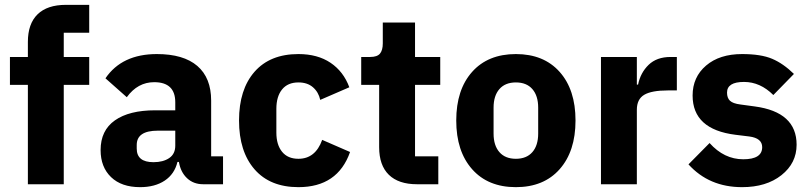

<svg xmlns="http://www.w3.org/2000/svg" viewBox="-20 -760 3338 792"><path d="M95 0V-410H21V-525H95V-587Q95 -662 135 -701Q175 -740 252 -740H348V-625H243V-525H348V-410H243V0Z M900 0H818Q778 0 751.5 -25Q725 -50 718 -92H712Q700 -42 659.5 -15Q619 12 558 12Q481 12 438 -29.5Q395 -71 395 -141Q395 -222 454 -263.5Q513 -305 620 -305H703V-338Q703 -421 616 -421Q548 -421 503 -359L415 -437Q483 -537 627 -537Q737 -537 794 -488Q851 -439 851 -345V-115H900ZM613 -91Q653 -91 678 -108Q703 -125 703 -159V-221H631Q544 -221 544 -162V-147Q544 -91 613 -91Z M1211 12Q1094 12 1030 -61.5Q966 -135 966 -263Q966 -391 1030 -464Q1094 -537 1211 -537Q1290 -537 1343.5 -501Q1397 -465 1421 -400L1301 -348Q1294 -380 1271 -400Q1248 -420 1211 -420Q1167 -420 1143.5 -391Q1120 -362 1120 -311V-213Q1120 -163 1143.5 -134Q1167 -105 1211 -105Q1281 -105 1309 -183L1424 -133Q1373 12 1211 12Z M1788 0H1700Q1624 0 1584 -39Q1544 -78 1544 -153V-410H1470V-525H1507Q1536 -525 1547.5 -539Q1559 -553 1559 -581V-667H1692V-525H1796V-410H1692V-115H1788Z M2288.5 -62Q2223 12 2108 12Q1993 12 1927.5 -62Q1862 -136 1862 -263Q1862 -390 1927.5 -463.5Q1993 -537 2108 -537Q2223 -537 2288.5 -463.5Q2354 -390 2354 -263Q2354 -136 2288.5 -62ZM2200 -209V-316Q2200 -365 2176 -392.5Q2152 -420 2108 -420Q2064 -420 2040 -392.5Q2016 -365 2016 -316V-209Q2016 -160 2040 -132.5Q2064 -105 2108 -105Q2152 -105 2176 -132.5Q2200 -160 2200 -209Z M2607 0H2459V-525H2607V-411H2612Q2622 -460 2655.5 -492.5Q2689 -525 2746 -525H2772V-387H2735Q2668 -387 2637.5 -369Q2607 -351 2607 -307Z M3041 12Q2905 12 2820 -82L2907 -170Q2967 -103 3046 -103Q3124 -103 3124 -153Q3124 -190 3071 -197L3014 -204Q2837 -226 2837 -366Q2837 -442 2892.5 -489.5Q2948 -537 3041 -537Q3119 -537 3165 -517.5Q3211 -498 3255 -455L3170 -368Q3116 -422 3049 -422Q2979 -422 2979 -378Q2979 -356 2991 -344.5Q3003 -333 3034 -329L3093 -321Q3266 -298 3266 -163Q3266 -87 3203.5 -37.5Q3141 12 3041 12Z"/></svg>

Font: Aneliza
Style: Bold
Weight: 700
Designer: Mike Abbink, Paul van der Laan, Pieter van Rosmalen
Foundry: Bold Monday
Version: Version 3.0